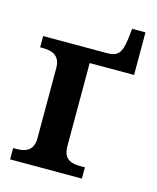

<svg xmlns="http://www.w3.org/2000/svg" viewBox="-102 -734 658 806"><g transform="rotate(15 226.5 -331.0)"><path d="M19 0H331V-49H309C275 -49 237 -57 237 -115V-477H430V-662H372L367 -617C359 -554 343 -536 297 -536H19V-487H32C66 -487 107 -478 107 -421V-115C107 -57 66 -49 32 -49H19Z"/></g></svg>

Font: Noto Serif SemiBold
Style: Regular
Weight: 600
Designer: Monotype Design Team
Foundry: Monotype Imaging Inc.
Version: Version 2.013